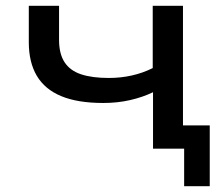

<svg xmlns="http://www.w3.org/2000/svg" viewBox="-20 -511 752 660"><path d="M613 129V0H509V-80H701V129ZM506 0V-194Q471 -177 427.5 -167Q384 -157 335 -157Q247 -157 190.5 -180.5Q134 -204 106.5 -250.5Q79 -297 79 -366V-491H183V-374Q183 -326 202 -297Q221 -268 259 -255.5Q297 -243 354 -243Q395 -243 433 -251.5Q471 -260 505 -277V-491H609V0Z"/></svg>

Font: Nunito Sans 10pt Expanded Medium
Style: Regular
Weight: 500
Width: 7
Designer: Vernon Adams
Foundry: Vernon Adams
Version: Version 3.101;gftools[0.9.27]